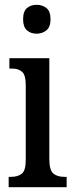

<svg xmlns="http://www.w3.org/2000/svg" viewBox="-20 -778 308 798"><path d="M132 -638Q108 -638 92 -652Q76 -666 76 -698Q76 -731 92 -744.5Q108 -758 132 -758Q156 -758 173 -744.5Q190 -731 190 -698Q190 -666 173 -652Q156 -638 132 -638ZM16 0V-43H26Q54 -43 70.5 -56Q87 -69 87 -113V-423Q87 -466 72 -479.5Q57 -493 30 -493H19V-536H185V-117Q185 -71 201.5 -57Q218 -43 247 -43H257V0Z"/></svg>

Font: Noto Serif Myanmar ExtraCondensed Medium
Style: Regular
Weight: 500
Width: 2
Designer: Ben Mitchell and the Monotype Design Team
Foundry: Monotype Imaging Inc.
Version: Version 2.106; ttfautohint (v1.8.4.7-5d5b)